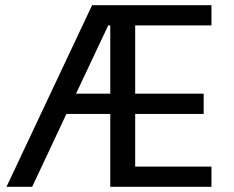

<svg xmlns="http://www.w3.org/2000/svg" viewBox="-20 -720 900 740"><path d="M5 0 335 -700H795V-622H501V-359H765V-281H501V-78H795V0H405V-281H236L104 0ZM273 -359H405V-622H397Z"/></svg>

Font: Orienta
Style: Regular
Weight: 400
Designer: Eduardo Rodriguez Tunni
Foundry: Eduardo Rodriguez Tunni
Version: Version 1.002; ttfautohint (v1.8.4.7-5d5b);gftools[0.9.23]